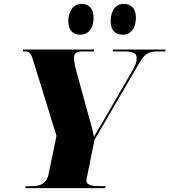

<svg xmlns="http://www.w3.org/2000/svg" viewBox="-20 -969 873 989"><path d="M613 -790C645 -790 680 -813 680 -880C680 -926 654 -949 618 -949C575 -949 550 -913 550 -859C550 -813 574 -790 613 -790ZM394 -790C427 -790 462 -813 462 -880C462 -926 437 -949 399 -949C358 -949 332 -913 332 -859C332 -813 356 -790 394 -790ZM111 0H522L524 -10H499C457 -10 425 -14 425 -40C425 -44 426 -49 430 -67L467 -249L699 -647C725 -692 747 -704 788 -704H831L833 -714H562L561 -704H617C667 -704 684 -695 684 -669C684 -654 680 -636 663 -607L519 -358C489 -306 473 -283 464 -263C459 -296 450 -324 436 -374L373 -603C363 -638 361 -665 361 -673C361 -692 372 -704 404 -704H463L465 -714H99L97 -704H110C133 -704 141 -691 153 -651L271 -269L229 -67C219 -21 183 -10 142 -10H112Z"/></svg>

Font: Noto Serif Display Black
Style: Italic
Weight: 900
Italic angle: -12°
Designer: Monotype Design Team
Foundry: Monotype Imaging Inc.
Version: Version 2.009